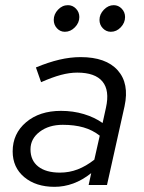

<svg xmlns="http://www.w3.org/2000/svg" viewBox="-20 -716 556 743"><path d="M29 0ZM191 7Q119 7 74 -30.5Q29 -68 29 -130Q29 -199 81 -243Q133 -287 216 -287Q263 -287 304.5 -274.5Q346 -262 377 -240L390 -299Q405 -366 376.5 -400.5Q348 -435 279 -435Q249 -435 215.5 -426Q182 -417 139 -398L119 -455Q167 -475 209.5 -485Q252 -495 292 -495Q390 -495 435.5 -444Q481 -393 462 -305L394 0H323L333 -46Q299 -19 263.5 -6Q228 7 191 7ZM98 -138Q98 -95 128 -71.5Q158 -48 212 -48Q248 -48 280.5 -60.5Q313 -73 345 -98L366 -191Q338 -213 303 -223Q268 -233 223 -233Q169 -233 133.5 -206Q98 -179 98 -138ZM231 -593Q213 -593 200.5 -606.5Q188 -620 188 -639Q188 -661 204.5 -678.5Q221 -696 243 -696Q261 -696 274 -682.5Q287 -669 287 -650Q287 -628 270 -610.5Q253 -593 231 -593ZM409 -593Q391 -593 378 -606.5Q365 -620 365 -639Q365 -661 382 -678.5Q399 -696 420 -696Q438 -696 451 -682.5Q464 -669 464 -650Q464 -628 447.5 -610.5Q431 -593 409 -593Z"/></svg>

Font: Red Hat Text
Style: Italic
Weight: 400
Italic angle: -12°
Designer: Pentagram / MCKL
Foundry: Pentagram / MCKL
Version: Version 1.005; Red Hat Text Italic